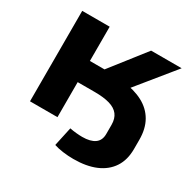

<svg xmlns="http://www.w3.org/2000/svg" viewBox="-189 -905 1309 1296"><g transform="rotate(30 465.5 -257.0)"><path d="M540 191Q499 191 458 185.5Q417 180 387 170L419 22Q443 27 470 29.5Q497 32 517 32Q580 32 614 8Q648 -16 648 -66V-138Q648 -186 625 -216Q602 -246 555.5 -259.5Q509 -273 440 -273H306V0H92V-705H306V-438H442L398 -410L629 -705H867L593 -368L568 -430Q662 -419 727 -384.5Q792 -350 826.5 -290Q861 -230 861 -144V-72Q861 13 822.5 71.5Q784 130 712.5 160.5Q641 191 540 191Z"/></g></svg>

Font: Nunito Sans 10pt Expanded Black
Style: Regular
Weight: 900
Width: 7
Designer: Vernon Adams
Foundry: Vernon Adams
Version: Version 3.101;gftools[0.9.27]